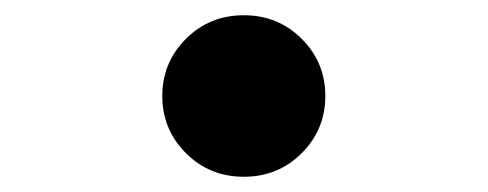

<svg xmlns="http://www.w3.org/2000/svg" viewBox="-20 -427 640 252"><path d="M300 -195Q255 -195 224 -226Q193 -257 193 -301Q193 -345 224 -376Q255 -407 300 -407Q345 -407 376 -376Q407 -345 407 -301Q407 -257 376 -226Q345 -195 300 -195Z"/></svg>

Font: Red Hat Mono
Style: Bold
Weight: 700
Monospace: yes
Designer: Pentagram, MCKL
Foundry: Pentagram, MCKL
Version: Version 1.023; ttfautohint (v1.8.3)